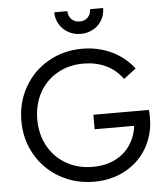

<svg xmlns="http://www.w3.org/2000/svg" viewBox="-61 -989 921 1056"><g transform="rotate(-5 399.0 -460.5)"><path d="M45.9 -353.5Q45.9 -457 94.2 -541Q142.6 -625 226.6 -672.9Q310.5 -720.7 413.1 -720.7Q498 -720.7 571.8 -687Q645.5 -653.3 697.3 -586.9L628.9 -535.2Q590.8 -587.9 535.6 -613.3Q480.5 -638.7 413.1 -638.7Q332 -638.7 268.6 -602.5Q205.1 -566.4 169.4 -501.5Q133.8 -436.5 133.8 -353.5Q133.8 -271.5 169.9 -206.5Q206.1 -141.6 270 -105Q334 -68.4 416 -68.4Q491.2 -68.4 547.4 -99.1Q603.5 -129.9 633.8 -185.1Q664.1 -240.2 664.1 -312.5L698.2 -273.4H443.4V-353.5H750Q752 -330.1 752 -312.5Q752 -218.8 709 -144.5Q666 -70.3 589.4 -28.3Q512.7 13.7 416 13.7Q312.5 13.7 227.5 -34.7Q142.6 -83 94.2 -167Q45.9 -251 45.9 -353.5ZM413.1 -802.7Q376 -802.7 345.2 -819.8Q314.5 -836.9 296.4 -866.7Q278.3 -896.5 278.3 -933.6H350.6Q350.6 -906.2 368.2 -888.7Q385.7 -871.1 413.1 -871.1Q441.4 -871.1 458.5 -888.7Q475.6 -906.2 475.6 -933.6H547.9Q547.9 -896.5 530.3 -866.7Q512.7 -836.9 481.9 -819.8Q451.2 -802.7 413.1 -802.7Z"/></g></svg>

Font: Wanted Sans Variable
Style: Regular
Weight: 400
Designer: Original Design by Kil Hyung-jin and Kang Hanbin, Wanted Lab, Inc; Hangeul from Source Han Sans by Jang Soo-young and Ka
Foundry: Wanted Lab, Inc.
Version: Version 1.003;Glyphs 3.2 (3227)